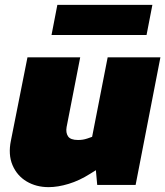

<svg xmlns="http://www.w3.org/2000/svg" viewBox="-20 -761 680 790"><path d="M180 9Q129 9 89.5 -14.5Q50 -38 31.5 -81.5Q13 -125 25 -183L93 -525H310L254 -238Q250 -215 260 -200Q270 -185 301 -185Q312 -185 321 -186.5Q330 -188 339 -191L359 -198L423 -525H640L538 0H380L371 -100L412 -84L351 -46Q307 -18 262.5 -4.5Q218 9 180 9ZM192 -617 216 -741H607L583 -617Z"/></svg>

Font: REM Black
Style: Italic
Weight: 900
Italic angle: -11°
Designer: Octavio Pardo
Foundry: Ashler Design
Version: Version 1.005;gftools[0.9.28]